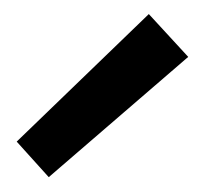

<svg xmlns="http://www.w3.org/2000/svg" viewBox="-20 -881 290 269"><path d="M3.4 -682.6 188.5 -861.3 243.7 -801.3 48.3 -632.8Z"/></svg>

Font: Duru Sans
Style: Regular
Weight: 400
Designer: Onur Yazõcõgil
Foundry: Onur Yazõcõgil
Version: Version 1.002